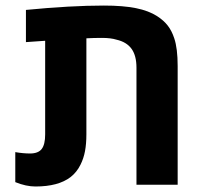

<svg xmlns="http://www.w3.org/2000/svg" viewBox="-20 -661 741 687"><path d="M34.7 -9.3V-116.7Q62.5 -111.8 87.4 -111.8Q116.7 -111.8 129.2 -127.9Q141.6 -144 141.6 -180.2V-515.1L72.8 -510.3V-625.5Q232.9 -641.1 351.6 -641.1Q420.9 -641.1 466.6 -631.8Q512.2 -622.6 542.5 -603Q565.9 -587.9 580.3 -569.3Q594.7 -550.8 603.5 -523.9Q615.7 -487.8 615.7 -424.8V0H468.3V-418.9Q468.3 -461.9 450.7 -486.3Q433.1 -510.7 397 -519Q376.5 -525.4 344.7 -525.4Q315.4 -525.4 289.1 -523.9V-180.2Q289.1 -146.5 284.2 -120.4Q279.3 -94.2 268.1 -71.8Q254.9 -44.9 232.4 -27.3Q188.5 6.3 106.9 6.3Q73.2 6.3 34.7 -9.3Z"/></svg>

Font: Viking Open Sans
Style: Bold
Weight: 700
Foundry: Ascender Corporation
Version: Version 2.001